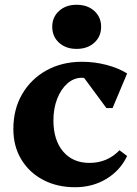

<svg xmlns="http://www.w3.org/2000/svg" viewBox="-20 -770 574 805"><path d="M295 15Q219 15 160.5 -16Q102 -47 69 -102Q36 -157 36 -229Q36 -312 73 -375.5Q110 -439 175 -475Q240 -511 324 -511Q376 -511 426 -498Q476 -485 513 -462L452 -317H426L333 -443Q329 -444 324 -444Q290 -444 263 -420.5Q236 -397 220 -356.5Q204 -316 204 -265Q204 -183 244.5 -135Q285 -87 355 -87Q430 -87 481 -140L513 -116Q484 -55 426 -20Q368 15 295 15ZM301 -565Q256 -565 227.5 -591Q199 -617 199 -658Q199 -698 227.5 -724Q256 -750 301 -750Q347 -750 375.5 -724Q404 -698 404 -658Q404 -617 375.5 -591Q347 -565 301 -565Z"/></svg>

Font: Platypi
Style: Bold
Weight: 700
Designer: David Sargent
Foundry: Bolt Cutter Type
Version: Version 1.200; ttfautohint (v1.8.4.7-5d5b)